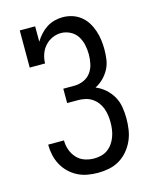

<svg xmlns="http://www.w3.org/2000/svg" viewBox="-113 -819 726 904"><g transform="rotate(-15 250.0 -367.5)"><path d="M252 8Q227 8 201.5 3.5Q176 -1 153.5 -12.5Q131 -24 112.5 -42Q94 -60 82 -82.5Q70 -105 64.5 -130Q59 -155 59 -181H136Q136 -157 144 -134.5Q152 -112 168 -94.5Q184 -77 206.5 -69.5Q229 -62 252 -62Q270 -62 287.5 -66.5Q305 -71 319 -81.5Q333 -92 343 -106.5Q353 -121 359 -137.5Q365 -154 367.5 -171.5Q370 -189 370 -207Q370 -224 367.5 -241.5Q365 -259 359 -275.5Q353 -292 342 -306Q331 -320 316.5 -329.5Q302 -339 284.5 -343Q267 -347 250 -347H196V-417H250Q273 -417 295 -426.5Q317 -436 330.5 -454.5Q344 -473 349 -496Q354 -519 354 -542Q354 -566 349 -589Q344 -612 331.5 -631.5Q319 -651 297.5 -662Q276 -673 253 -673Q230 -673 209.5 -663.5Q189 -654 174 -637Q159 -620 151.5 -598Q144 -576 144 -554H69V-735H144V-660Q155 -678 169 -693.5Q183 -709 200.5 -720.5Q218 -732 238.5 -737.5Q259 -743 280 -743Q303 -743 325.5 -736Q348 -729 366.5 -714.5Q385 -700 397.5 -680Q410 -660 417.5 -637.5Q425 -615 428 -592Q431 -569 431 -546Q431 -521 427.5 -496.5Q424 -472 412.5 -450.5Q401 -429 383.5 -411.5Q366 -394 344 -383Q369 -373 390 -354.5Q411 -336 424.5 -312Q438 -288 442.5 -260.5Q447 -233 447 -205Q447 -178 443 -151Q439 -124 428 -99Q417 -74 399 -52.5Q381 -31 357.5 -17Q334 -3 307 2.5Q280 8 252 8Z"/></g></svg>

Font: Iosevka Curly Slab
Style: Regular
Weight: 400
Monospace: yes
Designer: Belleve Invis
Foundry: Belleve Invis
Version: Version 22.1.2; ttfautohint (v1.8.4)